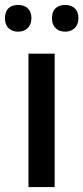

<svg xmlns="http://www.w3.org/2000/svg" viewBox="-32 -756 337 776"><path d="M-12 -682C-12 -646 11 -628 41 -628C70 -628 95 -646 95 -682C95 -721 70 -736 41 -736C11 -736 -12 -721 -12 -682ZM178 -682C178 -646 202 -628 231 -628C260 -628 285 -646 285 -682C285 -721 260 -736 231 -736C202 -736 178 -721 178 -682ZM189 0V-539H83V0Z"/></svg>

Font: Noto Sans Gujarati Medium
Style: Regular
Weight: 500
Designer: Jelle Bosma - Monotype Design Team, Universal Thirst
Foundry: Monotype Imaging Inc.
Version: Version 2.106